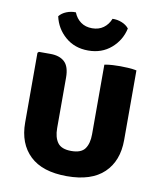

<svg xmlns="http://www.w3.org/2000/svg" viewBox="-87 -848 788 934"><g transform="rotate(10 306.5 -381.5)"><path d="M551 -206.5Q551 -103 489.2 -44Q427.5 15 306.5 15Q185.5 15 123.8 -44Q62 -103 62 -206.5V-551L68 -557H125Q170.5 -557 195.2 -534Q220 -511 220 -456.5V-207Q220 -161.5 239 -135.5Q258 -109.5 306.5 -109.5Q355.5 -109.5 374 -135.5Q392.5 -161.5 392.5 -207V-551Q412.5 -555 433.5 -556Q454.5 -557 470 -557Q484 -557 508 -555.8Q532 -554.5 551 -550.5ZM474.5 -744Q461.5 -684.5 415.5 -644.8Q369.5 -605 302.5 -605Q235.5 -605 189.5 -644.8Q143.5 -684.5 130.5 -744Q143.5 -760.5 166 -769.5Q188.5 -778.5 212 -777.5Q223.5 -748.5 246.5 -731.8Q269.5 -715 302.5 -715Q335.5 -715 358.5 -731.8Q381.5 -748.5 393 -777.5Q416.5 -778.5 439 -769.5Q461.5 -760.5 474.5 -744Z"/></g></svg>

Font: Signika SC
Style: Regular
Weight: 300
Designer: Anna Giedryś
Foundry: Anna Giedryś
Version: Version 2.000